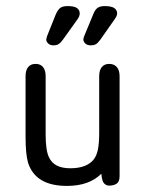

<svg xmlns="http://www.w3.org/2000/svg" viewBox="-20 -601 479 631"><path d="M313 -30Q315 -6 322 1.5Q329 9 339 9Q354 9 363.5 2.5Q373 -4 373 -22V-351Q373 -370 364 -380.5Q355 -391 339 -391Q323 -391 314.5 -380.5Q306 -370 306 -351V-166Q306 -131 302 -110.5Q298 -90 288 -77Q265 -48 211 -48Q185 -48 167.5 -56.5Q150 -65 141 -84Q130 -106 130 -160V-351Q130 -370 121.5 -380.5Q113 -391 97 -391Q81 -391 72.5 -380.5Q64 -370 64 -351V-154Q64 -123 66 -102Q68 -81 72 -67Q96 10 200 10Q273 10 313 -30ZM202 -581Q186 -581 178 -575Q170 -569 163 -553L135 -483Q134 -479 133 -476Q132 -473 132 -471Q132 -464 138.5 -458Q145 -452 155 -452Q166 -452 172.5 -456Q179 -460 187 -471L235 -538Q242 -548 242 -557Q242 -568 233 -574.5Q224 -581 202 -581ZM324 -581Q309 -581 300.5 -575Q292 -569 286 -553L257 -483Q254 -476 254 -471Q254 -464 260.5 -458Q267 -452 278 -452Q289 -452 295.5 -456Q302 -460 310 -471L357 -538Q365 -549 365 -557Q365 -568 355.5 -574.5Q346 -581 324 -581Z"/></svg>

Font: Beiruti
Style: Regular
Weight: 400
Designer: Arlette Boutros
Foundry: Boutros
Version: Version 1.41